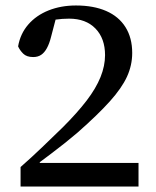

<svg xmlns="http://www.w3.org/2000/svg" viewBox="-20 -680 569 700"><path d="M55 0V-71Q96 -107 134.5 -144Q173 -181 209 -216Q262 -269 296 -313.5Q330 -358 346.5 -399Q363 -440 363 -479Q363 -540 328 -576Q293 -612 232 -612Q207 -612 182.5 -608.5Q158 -605 134 -597L188 -629L166 -545Q160 -521 151 -504.5Q142 -488 130 -480Q118 -472 101 -472Q77 -472 64.5 -484.5Q52 -497 46 -511Q54 -557 83 -590.5Q112 -624 157 -642Q202 -660 257 -660Q321 -660 367 -640Q413 -620 437.5 -581Q462 -542 462 -487Q462 -442 443 -400.5Q424 -359 380.5 -310.5Q337 -262 262 -196Q241 -178 216.5 -158.5Q192 -139 165.5 -119Q139 -99 112 -79L125 -111V-86H485V0Z"/></svg>

Font: Source Serif 4
Style: Regular
Weight: 400
Designer: Frank Grießhammer
Foundry: Adobe Systems Incorporated
Version: Version 4.004;hotconv 1.0.116;makeotfexe 2.5.65601